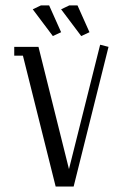

<svg xmlns="http://www.w3.org/2000/svg" viewBox="-20 -684 450 704"><path d="M32.2 -480V-512.2H121.1L232.9 -64L347.2 -520L377.9 -512.2L250 0H184.1L64 -480ZM100.1 -649.9 129.9 -664.1H160.2L204.1 -565.9L173.8 -551.8ZM204.1 -649.9 233.9 -664.1H264.2L308.1 -565.9L277.8 -551.8Z"/></svg>

Font: Gawaa
Style: Regular
Weight: 400
Designer: T. Christopher White
Version: Version 1.0